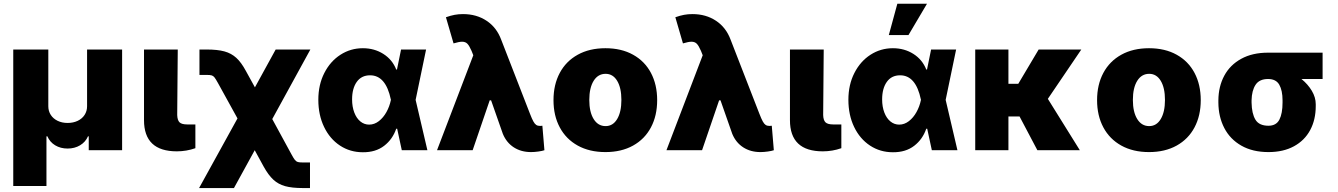

<svg xmlns="http://www.w3.org/2000/svg" viewBox="-20 -791 7047 1011"><path d="M49.8 -530.3H234.4V-231.4Q234.4 -206.1 247.3 -186Q260.3 -166 283.4 -154.8Q306.6 -143.6 335.9 -143.6Q365.7 -143.6 389.2 -154.8Q412.6 -166 425.5 -186Q438.5 -206.1 438.5 -231.4V-530.3H623V0H447.3V-73.2H443.4Q430.2 -43 401.6 -25.9Q373 -8.8 335.9 -8.8Q298.8 -8.8 270.5 -25.9Q242.2 -43 229.5 -73.2H224.6V188.5H49.8Z M916 -530.3 913.1 -185.5Q914.1 -157.7 925.5 -146.7Q937 -135.7 966.8 -135.7H1008.8V-10.7Q961.9 5.9 911.1 5.9Q738.3 5.9 738.3 -158.2V-530.3Z M1230.5 -167.5 1127.9 -353.5Q1115.7 -375.5 1109.4 -383.5Q1103 -391.6 1094.7 -394Q1086.4 -396.5 1068.4 -396.5H1030.3V-530.3H1068.4Q1125.5 -530.3 1161.9 -520.3Q1198.2 -510.3 1224.4 -486.3Q1250.5 -462.4 1274.4 -418L1322.3 -331.1L1431.6 -530.3H1614.3L1413.6 -164.1L1514.6 21.5Q1525.9 42.5 1532.7 51Q1539.6 59.6 1547.9 62Q1556.2 64.5 1574.2 64.5H1612.3V199.2H1574.2Q1517.6 199.2 1481.4 189.2Q1445.3 179.2 1419.2 155Q1393.1 130.9 1368.2 85.9L1321.3 0L1211.9 199.2H1028.3Z M1656.2 -265.6Q1656.2 -344.7 1687.7 -406.5Q1719.2 -468.3 1772.7 -502.7Q1826.2 -537.1 1890.6 -537.1Q1951.2 -537.1 1998.5 -507.1Q2045.9 -477.1 2066.4 -424.8H2070.3L2091.8 -530.3H2223.6L2168.5 -265.1L2230.5 0H2095.7L2071.3 -113.3H2066.4Q2047.4 -57.6 2002.7 -23.2Q1958 11.2 1890.6 10.7Q1823.7 10.7 1770.3 -24.4Q1716.8 -59.6 1686.5 -122.6Q1656.2 -185.5 1656.2 -265.6ZM1923.8 -134.8Q1951.2 -134.8 1974.9 -153.1Q1998.5 -171.4 2014.9 -200.9Q2031.2 -230.5 2038.1 -263.7L2038.6 -265.1L2038.1 -266.6Q2011.7 -394.5 1928.7 -394.5Q1883.3 -394.5 1858.6 -359.9Q1834 -325.2 1834 -267.6Q1834 -229 1845.5 -198.7Q1856.9 -168.5 1877.4 -151.6Q1897.9 -134.8 1923.8 -134.8Z M2627.9 -85.9 2565.9 -262.7H2558.6L2468.8 0H2281.2L2472.2 -500L2462.9 -523.4Q2451.2 -550.3 2440.9 -560.8Q2430.7 -571.3 2413.1 -571.3Q2397.5 -571.3 2368.2 -562.5L2328.1 -700.2Q2353 -709 2373.8 -712.9Q2394.5 -716.8 2418 -716.8Q2489.3 -716.8 2542.2 -681.6Q2595.2 -646.5 2619.1 -582L2770.5 -192.4Q2781.2 -164.6 2788.6 -151.4Q2795.9 -138.2 2803.7 -133.1Q2811.5 -127.9 2824.2 -127.9Q2832 -127.9 2835.9 -128.9L2846.7 0Q2835.9 3.9 2815.2 6.8Q2794.4 9.8 2776.4 9.8Q2724.1 9.8 2685.5 -15.1Q2647 -40 2627.9 -85.9Z M2894.5 -263.7Q2894.5 -345.2 2927.5 -407Q2960.4 -468.8 3022.2 -502.9Q3084 -537.1 3168 -537.1Q3252 -537.1 3313.5 -502.9Q3375 -468.8 3407.7 -407Q3440.4 -345.2 3440.4 -263.7Q3440.4 -182.1 3407.7 -120.4Q3375 -58.6 3313.5 -24.4Q3252 9.8 3168 9.8Q3084 9.8 3022.2 -24.4Q2960.4 -58.6 2927.5 -120.4Q2894.5 -182.1 2894.5 -263.7ZM3252 -264.6Q3252 -328.6 3229.7 -365.5Q3207.5 -402.3 3168.9 -402.3Q3128.9 -402.3 3106 -365.5Q3083 -328.6 3083 -264.6Q3083 -201.2 3106 -164.1Q3128.9 -127 3168.9 -127Q3207.5 -127 3229.7 -164.1Q3252 -201.2 3252 -264.6Z M3835.9 -85.9 3773.9 -262.7H3766.6L3676.8 0H3489.3L3680.2 -500L3670.9 -523.4Q3659.2 -550.3 3648.9 -560.8Q3638.7 -571.3 3621.1 -571.3Q3605.5 -571.3 3576.2 -562.5L3536.1 -700.2Q3561 -709 3581.8 -712.9Q3602.5 -716.8 3626 -716.8Q3697.3 -716.8 3750.2 -681.6Q3803.2 -646.5 3827.1 -582L3978.5 -192.4Q3989.3 -164.6 3996.6 -151.4Q4003.9 -138.2 4011.7 -133.1Q4019.5 -127.9 4032.2 -127.9Q4040 -127.9 4043.9 -128.9L4054.7 0Q4043.9 3.9 4023.2 6.8Q4002.4 9.8 3984.4 9.8Q3932.1 9.8 3893.6 -15.1Q3855 -40 3835.9 -85.9Z M4317.4 -530.3 4314.5 -185.5Q4315.4 -157.7 4326.9 -146.7Q4338.4 -135.7 4368.2 -135.7H4410.2V-10.7Q4363.3 5.9 4312.5 5.9Q4139.6 5.9 4139.6 -158.2V-530.3Z M4447.3 -265.6Q4447.3 -344.7 4478.8 -406.5Q4510.3 -468.3 4563.7 -502.7Q4617.2 -537.1 4681.6 -537.1Q4742.2 -537.1 4789.6 -507.1Q4836.9 -477.1 4857.4 -424.8H4861.3L4882.8 -530.3H5014.6L4959.5 -265.1L5021.5 0H4886.7L4862.3 -113.3H4857.4Q4838.4 -57.6 4793.7 -23.2Q4749 11.2 4681.6 10.7Q4614.7 10.7 4561.3 -24.4Q4507.8 -59.6 4477.5 -122.6Q4447.3 -185.5 4447.3 -265.6ZM4714.8 -134.8Q4742.2 -134.8 4765.9 -153.1Q4789.6 -171.4 4805.9 -200.9Q4822.3 -230.5 4829.1 -263.7L4829.6 -265.1L4829.1 -266.6Q4802.7 -394.5 4719.7 -394.5Q4674.3 -394.5 4649.7 -359.9Q4625 -325.2 4625 -267.6Q4625 -229 4636.5 -198.7Q4647.9 -168.5 4668.5 -151.6Q4689 -134.8 4714.8 -134.8ZM4705.1 -771.5H4861.3L4763.7 -606.4H4660.2Z M5290 -349.6H5341.8L5449.2 -530.3H5673.8L5497.6 -270.5L5666 0H5442.4L5348.6 -177.7H5290V0H5115.2V-530.3H5290Z M5756.8 -263.7Q5756.8 -345.2 5789.8 -407Q5822.8 -468.8 5884.5 -502.9Q5946.3 -537.1 6030.3 -537.1Q6114.3 -537.1 6175.8 -502.9Q6237.3 -468.8 6270 -407Q6302.7 -345.2 6302.7 -263.7Q6302.7 -182.1 6270 -120.4Q6237.3 -58.6 6175.8 -24.4Q6114.3 9.8 6030.3 9.8Q5946.3 9.8 5884.5 -24.4Q5822.8 -58.6 5789.8 -120.4Q5756.8 -182.1 5756.8 -263.7ZM6114.3 -264.6Q6114.3 -328.6 6092 -365.5Q6069.8 -402.3 6031.2 -402.3Q5991.2 -402.3 5968.3 -365.5Q5945.3 -328.6 5945.3 -264.6Q5945.3 -201.2 5968.3 -164.1Q5991.2 -127 6031.2 -127Q6069.8 -127 6092 -164.1Q6114.3 -201.2 6114.3 -264.6Z M6657.2 -513.7H6944.3V-375H6833Q6866.7 -347.7 6887.5 -313Q6908.2 -278.3 6908.2 -242.2V-232.4Q6908.2 -160.6 6878.9 -106Q6849.6 -51.3 6793.5 -20.8Q6737.3 9.8 6659.2 9.8Q6576.2 9.8 6516.8 -23.9Q6457.5 -57.6 6426.8 -116.7Q6396 -175.8 6395.5 -251V-262.7Q6396 -335.4 6426.5 -392.3Q6457 -449.2 6515.9 -481.4Q6574.7 -513.7 6657.2 -513.7ZM6659.2 -128.9Q6700.2 -128.9 6716.8 -161.1Q6733.4 -193.4 6733.4 -251V-262.7Q6733.4 -314.5 6716.3 -344.7Q6699.2 -375 6657.2 -375Q6611.3 -375 6591.3 -344.5Q6571.3 -314 6570.3 -262.7V-251Q6571.3 -192.9 6590.6 -160.9Q6609.9 -128.9 6659.2 -128.9Z"/></svg>

Font: Pretendard GOV Black
Style: Regular
Weight: 900
Designer: Base glyphs from Inter by Rasmus Andersson; Hangeul glyphs from Noto Sans CJK(Source Han Sans) by Jang Soo-young and Kan
Foundry: Kil Hyung-jin
Version: Version 1.309